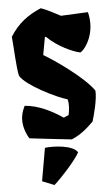

<svg xmlns="http://www.w3.org/2000/svg" viewBox="-65 -798 643 1103"><g transform="rotate(-5 256.5 -246.5)"><path d="M82.5 -18.1C77.6 -17.6 330.6 10.7 325.7 9.8C377 -11.7 416 -44.9 453.1 -82C463.9 -116.2 489.3 -210.4 484.9 -257.8C428.2 -340.8 256.8 -457 204.1 -487.3L222.7 -589.8H229C288.6 -531.2 373.5 -492.7 418 -483.4C444.8 -496.6 512.7 -586.4 481.4 -710.4L325.2 -703.1C305.2 -712.9 248.5 -745.6 212.9 -756.3C139.6 -725.1 80.6 -683.1 33.7 -607.4C39.6 -551.3 43.5 -424.8 55.2 -380.4C87.9 -323.7 259.3 -238.8 321.3 -221.7C329.6 -193.4 325.2 -160.2 319.3 -130.9L290 -118.7C227.1 -161.6 151.4 -200.2 72.3 -206.1C64.5 -187 23.4 -120.6 82.5 -18.1ZM167.5 44.4 134.3 234.4 203.6 262.2C245.1 226.1 330.6 132.3 355 86.9C330.6 44.9 223.1 38.1 167.5 44.4Z"/></g></svg>

Font: Fruktur
Style: Regular
Weight: 400
Designer: Viktoriya Grabowska
Foundry: Viktoriya Grabowska
Version: Version 1.002